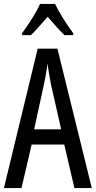

<svg xmlns="http://www.w3.org/2000/svg" viewBox="-20 -963 490 983"><path d="M361 0 309 -223H142L90 0H0L173 -714H274L450 0ZM240 -535Q235 -563 230.5 -589Q226 -615 223 -638Q218 -590 206 -536L155 -301H293ZM262 -943Q278 -909 304 -867.5Q330 -826 355 -793V-783H310Q289 -803 268 -827Q247 -851 224 -877Q201 -851 178.5 -825.5Q156 -800 138 -783H93V-793Q120 -830 145.5 -870.5Q171 -911 185 -943Z"/></svg>

Font: Noto Sans Sinhala UI ExtraCondensed
Style: Regular
Weight: 400
Width: 2
Designer: Jelle Bosma - Monotype Design Team
Foundry: Monotype Imaging Inc.
Version: Version 2.006; ttfautohint (v1.8.4.7-5d5b)